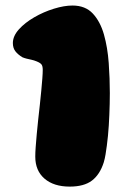

<svg xmlns="http://www.w3.org/2000/svg" viewBox="-20 -641 471 694"><path d="M232 33.5Q174.5 33.5 141 4.8Q107.5 -24 107.5 -75Q107.5 -89 109 -109.8Q110.5 -130.5 112.8 -155.8Q115 -181 118 -208Q121 -235 124 -262Q127 -289 129.2 -313.2Q131.5 -337.5 133 -357Q134.5 -376.5 134.5 -388.5Q134.5 -402 130 -408Q125.5 -414 111.5 -419.5Q103 -423 93.8 -425Q84.5 -427 76.2 -429Q68 -431 61 -434Q44.5 -444 35.5 -455.8Q26.5 -467.5 26.5 -485.5Q26.5 -510.5 48.2 -534.8Q70 -559 103.8 -578.5Q137.5 -598 174.8 -609.5Q212 -621 242 -621Q288.5 -621 315.5 -592Q342.5 -563 355.8 -516Q369 -469 373 -413.2Q377 -357.5 377 -304.5Q377 -285 376.5 -265Q376 -245 375.2 -225.5Q374.5 -206 373.2 -187Q372 -168 370.2 -149.8Q368.5 -131.5 366.2 -114.8Q364 -98 361.5 -82.8Q359 -67.5 355 -54Q341 -10 312.2 11.8Q283.5 33.5 232 33.5Z"/></svg>

Font: Gluten ExtraBold
Style: Regular
Weight: 800
Designer: Tyler Finck
Foundry: Etcetera Type Company
Version: Version 1.300